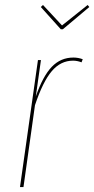

<svg xmlns="http://www.w3.org/2000/svg" viewBox="-20 -763 384 783"><path d="M337.4 -742.7 344.2 -734.4 236.3 -643.6H228L146.5 -734.4L155.3 -742.7L232.9 -659.2ZM279.3 -528.3Q298.8 -528.3 317.4 -521.5L312.5 -508.8Q294.9 -515.6 277.8 -515.6Q227.5 -515.6 191.2 -472.9Q154.8 -430.2 122.6 -334L75.7 0H61.5L134.8 -518.1H147L126 -369.6Q154.8 -452.6 191.2 -490.5Q227.5 -528.3 279.3 -528.3Z"/></svg>

Font: Fira Sans Compressed Hair
Style: Italic
Weight: 100
Width: 3
Italic angle: -8°
Designer: Carrois Corporate & Edenspiekermann AG
Foundry: Carrois Corporate GbR & Edenspiekermann AG
Version: Version 4.203;PS 004.203;hotconv 1.0.88;makeotf.lib2.5.64775